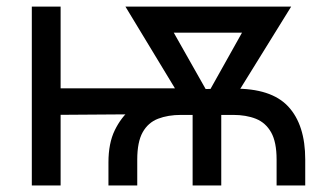

<svg xmlns="http://www.w3.org/2000/svg" viewBox="-20 -566 998 586"><path d="M311 0V-70.3Q311 -128.9 330.3 -168.5Q349.6 -208 379.2 -232.9Q408.7 -257.8 440.7 -270.8Q472.7 -283.7 498.8 -288.6Q524.9 -293.5 536.6 -293.5L691.4 -295.4Q807.6 -296.9 859.6 -241Q911.6 -185.1 911.6 -79.1V0H824.2V-79.1Q824.2 -132.3 807.6 -161.9Q791 -191.4 761.2 -203.4Q731.4 -215.3 691.4 -215.3H532.7Q492.7 -215.3 462.4 -203.6Q432.1 -191.9 415.5 -162.4Q398.9 -132.8 398.9 -79.1V0ZM77.1 0V-545.9H165V0ZM130.4 -215.3V-296.4H551.3V-218.3ZM567.9 0V-281.7H655.3V0ZM560.1 -220.2 362.8 -545.9H465.3L639.6 -237.8L629.4 -220.2ZM600.1 -220.2 592.3 -240.7 763.2 -545.9H868.7L667 -220.2ZM440.4 -466.3V-545.9H807.1V-466.3Z"/></svg>

Font: Inter Variable
Style: Regular
Weight: 400
Designer: Rasmus Andersson
Foundry: rsms
Version: Version 4.001;git-9221beed3